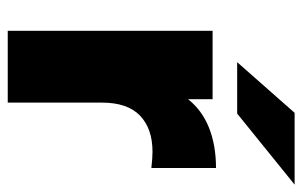

<svg xmlns="http://www.w3.org/2000/svg" viewBox="-166 -634 799 508"><g transform="rotate(90 234.0 -379.5)"><path d="M424 -551V-380Q398 -383 381 -383Q320 -383 285.5 -350Q251 -317 251 -249V0H61V-542H242V-477Q271 -514 317.5 -532.5Q364 -551 424 -551ZM278 -759H468L280 -607H144Z"/></g></svg>

Font: Idrija
Style: Regular
Weight: 800
Designer: Julieta Ulanovsky
Foundry: Julieta Ulanovsky
Version: Version 7.200